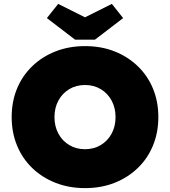

<svg xmlns="http://www.w3.org/2000/svg" viewBox="-20 -957 874 987"><path d="M417 10Q335 10 266 -17Q197 -44 146 -93Q95 -142 67.5 -209Q40 -276 40 -355Q40 -435 67.5 -501.5Q95 -568 146 -617Q197 -666 266 -693Q335 -720 417 -720Q500 -720 568.5 -693Q637 -666 688 -617Q739 -568 766.5 -501.5Q794 -435 794 -355Q794 -276 766.5 -209Q739 -142 688 -93Q637 -44 568.5 -17Q500 10 417 10ZM417 -190Q462 -190 497.5 -211Q533 -232 553.5 -269.5Q574 -307 574 -355Q574 -403 553.5 -440.5Q533 -478 497.5 -499Q462 -520 417 -520Q372 -520 336.5 -499Q301 -478 280.5 -440.5Q260 -403 260 -355Q260 -307 280.5 -269.5Q301 -232 336.5 -211Q372 -190 417 -190ZM366 -753 221 -864 279 -937 417 -868 555 -937 613 -864 468 -753Z"/></svg>

Font: Lexend Black
Style: Regular
Weight: 900
Designer: Bonnie Shaver-Troup, Thomas Jockin
Foundry: Lexend
Version: Version 1.007; ttfautohint (v1.8.3)